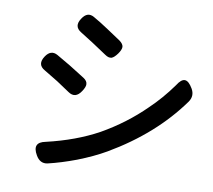

<svg xmlns="http://www.w3.org/2000/svg" viewBox="-84 -851 1075 971"><g transform="rotate(10 453.5 -365.5)"><path d="M160 -9Q124 -71 192 -84Q342 -119 457 -182Q580 -252 676 -347Q738 -406 791 -480Q812 -514 831.5 -513.5Q851 -513 871.5 -478Q892 -443 869 -410Q735 -223 509 -91Q447 -55 365 -23Q288 6 220 22Q182 30 160 -9ZM262 -352Q242 -366 196 -396Q165 -415 125 -439Q82 -463 112 -508Q138 -547 174 -527Q242 -489 324 -436Q344 -423 344 -406Q345 -393 330 -370Q301 -325 262 -352ZM412 -570Q332 -624 273 -660Q231 -685 261 -729Q287 -769 323 -748Q357 -729 402 -699Q440 -674 471 -653Q490 -639 491 -624Q491 -609 476 -588Q460 -566 447 -561Q432 -556 412 -570Z"/></g></svg>

Font: GenSenRounded JP M
Style: Regular
Weight: 500
Version: Version 1.501;PS 1;hotconv 16.6.51;makeotf.lib2.5.65220